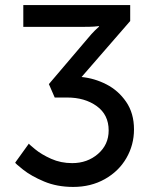

<svg xmlns="http://www.w3.org/2000/svg" viewBox="-20 -726 607 758"><path d="M265 -82Q325 -82 367 -118.5Q409 -155 409 -211Q409 -273 362 -307Q315 -341 245 -341H196L173 -394L327 -575Q341 -592 354 -605Q367 -618 371 -621V-623Q367 -622 351 -621Q335 -620 311 -620H72V-706H494V-643L302 -422Q353 -417 400 -393Q447 -369 478 -324Q509 -279 509 -215Q509 -154 479 -102Q449 -50 394 -19Q339 12 269 12Q205 12 154 -9.5Q103 -31 71.5 -56Q40 -81 40 -84L94 -159Q94 -157 119 -136.5Q144 -116 182 -99Q220 -82 265 -82Z"/></svg>

Font: Museo Sans Medium
Style: Regular
Weight: 500
Designer: Jos Buivenga
Foundry: Jos Buivenga & Rosetta Type Foundry (extension, remastering)
Version: Version 3.600;PS 1.000;hotconv 1.0.88;makeotf.lib2.5.647800;